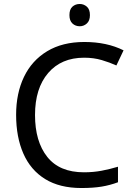

<svg xmlns="http://www.w3.org/2000/svg" viewBox="-20 -935 672 965"><path d="M403 -645Q288 -645 222 -568Q156 -491 156 -357Q156 -224 217.5 -146.5Q279 -69 402 -69Q449 -69 491 -77Q533 -85 573 -97V-19Q533 -4 490.5 3Q448 10 389 10Q280 10 207 -35Q134 -80 97.5 -163Q61 -246 61 -358Q61 -466 100.5 -548.5Q140 -631 217 -677.5Q294 -724 404 -724Q517 -724 601 -682L565 -606Q532 -621 491.5 -633Q451 -645 403 -645ZM381 -915Q401 -915 416.5 -901.5Q432 -888 432 -859Q432 -831 416.5 -817Q401 -803 381 -803Q359 -803 344 -817Q329 -831 329 -859Q329 -888 344 -901.5Q359 -915 381 -915Z"/></svg>

Font: Noto Sans Thai Looped
Style: Regular
Weight: 400
Designer: Sasikarn Vongin, Ben Mitchell
Foundry: The Fontpad Ltd
Version: Version 1.001; ttfautohint (v1.8.4.7-5d5b)